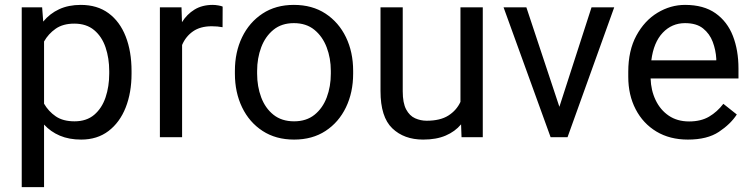

<svg xmlns="http://www.w3.org/2000/svg" viewBox="-20 -558 3061 781"><path d="M515.1 -268.6V-258.3Q515.1 -181.2 491.2 -120.6Q467.3 -60.1 421.4 -25.1Q375.5 9.8 310.1 9.8Q261.2 9.8 223.6 -6.1Q186 -22 159.2 -51.3V203.1H68.4V-528.3H151.4L155.8 -470.2Q182.6 -502.9 220.7 -520.5Q258.8 -538.1 308.6 -538.1Q375.5 -538.1 421.4 -504.4Q467.3 -470.7 491.2 -409.9Q515.1 -349.1 515.1 -268.6ZM424.3 -258.3V-268.6Q424.3 -321.3 409.4 -365.2Q394.5 -409.2 363 -435.5Q331.5 -461.9 282.2 -461.9Q236.3 -461.9 206.5 -441.2Q176.8 -420.4 159.2 -389.2V-136.2Q177.2 -105 206.8 -84.7Q236.3 -64.5 283.2 -64.5Q332 -64.5 363.3 -91.1Q394.5 -117.7 409.4 -161.9Q424.3 -206.1 424.3 -258.3Z M885.7 -531.2 885.3 -447.3Q865.2 -451.2 841.3 -451.2Q794.9 -451.2 765.1 -430.4Q735.4 -409.7 720.7 -375V0H630.4V-528.3H718.3L720.2 -467.8Q740.2 -500 771.2 -519Q802.2 -538.1 845.7 -538.1Q855.5 -538.1 868.2 -535.9Q880.9 -533.7 885.7 -531.2Z M935.5 -258.3V-269.5Q935.5 -346.2 964.8 -406.7Q994.1 -467.3 1047.9 -502.7Q1101.6 -538.1 1175.3 -538.1Q1250 -538.1 1304 -502.7Q1357.9 -467.3 1387.2 -406.7Q1416.5 -346.2 1416.5 -269.5V-258.3Q1416.5 -182.1 1387.2 -121.3Q1357.9 -60.5 1304.2 -25.4Q1250.5 9.8 1176.3 9.8Q1102.1 9.8 1048.1 -25.4Q994.1 -60.5 964.8 -121.3Q935.5 -182.1 935.5 -258.3ZM1025.9 -269.5V-258.3Q1025.9 -206.1 1042.5 -161.9Q1059.1 -117.7 1092.5 -91.1Q1126 -64.5 1176.3 -64.5Q1226.1 -64.5 1259.3 -91.1Q1292.5 -117.7 1309.1 -161.9Q1325.7 -206.1 1325.7 -258.3V-269.5Q1325.7 -321.3 1308.8 -365.5Q1292 -409.7 1258.8 -436.8Q1225.6 -463.9 1175.3 -463.9Q1125.5 -463.9 1092.3 -436.8Q1059.1 -409.7 1042.5 -365.5Q1025.9 -321.3 1025.9 -269.5Z M1857.4 0 1855.5 -52.2Q1831.1 -22.9 1793 -6.6Q1754.9 9.8 1701.2 9.8Q1623.5 9.8 1575.7 -36.1Q1527.8 -82 1527.8 -187.5V-528.3H1618.2V-186.5Q1618.2 -139.2 1632.1 -113Q1646 -86.9 1668.5 -76.9Q1690.9 -66.9 1715.3 -66.9Q1770.5 -66.9 1803.7 -87.9Q1836.9 -108.9 1853 -143.6V-528.3H1943.8V0Z M2121.1 -528.3 2255.4 -123.5 2386.2 -528.3H2478.5L2288.6 0H2219.7L2028.3 -528.3Z M2778.3 9.8Q2704.6 9.8 2650.1 -22.9Q2595.7 -55.7 2565.7 -113.5Q2535.6 -171.4 2535.6 -245.6V-266.1Q2535.6 -352.5 2568.6 -413.3Q2601.6 -474.1 2654.5 -506.1Q2707.5 -538.1 2766.6 -538.1Q2842.3 -538.1 2890.4 -504.2Q2938.5 -470.2 2961.2 -411.9Q2983.9 -353.5 2983.9 -279.3V-238.8H2626.5Q2627.9 -190.4 2647 -150.6Q2666 -110.8 2700.4 -87.4Q2734.9 -64 2783.2 -64Q2831.1 -64 2864.3 -83.5Q2897.5 -103 2922.4 -135.7L2977.1 -92.3Q2951.7 -53.2 2904.3 -21.7Q2856.9 9.8 2778.3 9.8ZM2766.6 -463.9Q2712.9 -463.9 2675.8 -424.8Q2638.7 -385.7 2629.4 -312.5H2893.6V-319.3Q2891.6 -354.5 2879.2 -387.7Q2866.7 -420.9 2839.8 -442.4Q2813 -463.9 2766.6 -463.9Z"/></svg>

Font: Vazirmatn UI FD
Style: Regular
Weight: 400
Designer: Saber Rastikerdar
Foundry: Saber Rastikerdar
Version: Version 33.003